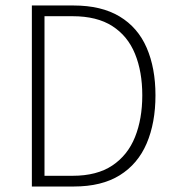

<svg xmlns="http://www.w3.org/2000/svg" viewBox="-20 -679 640 699"><path d="M96 0V-659H248Q349 -659 415.5 -619Q482 -579 514 -505Q546 -431 546 -332Q546 -232 514 -157Q482 -82 416 -41Q350 0 249 0ZM142 -39H244Q333 -39 389 -76.5Q445 -114 471.5 -180Q498 -246 498 -332Q498 -418 471.5 -483Q445 -548 389 -584Q333 -620 244 -620H142Z"/></svg>

Font: Source Code Pro ExtraLight Light
Style: Regular
Weight: 300
Monospace: yes
Version: Version 1.018;hotconv 1.0.116;makeotfexe 2.5.65601